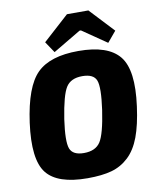

<svg xmlns="http://www.w3.org/2000/svg" viewBox="-99 -996 889 1086"><g transform="rotate(-10 345.5 -453.0)"><path d="M614 -781 563 -720 423 -816H415L255 -721L212 -785L361 -920H484ZM388 -704Q558 -704 623 -623.5Q688 -543 660 -338Q646 -233 620.5 -165Q595 -97 552.5 -57Q510 -17 454.5 -1.5Q399 14 316 14Q143 14 81 -65.5Q19 -145 47 -352Q75 -555 150 -629.5Q225 -704 388 -704ZM385 -560Q319 -560 291.5 -516.5Q264 -473 243 -338Q225 -212 240.5 -171Q256 -130 320 -130Q387 -130 415 -173.5Q443 -217 463 -352Q481 -480 465.5 -520Q450 -560 385 -560Z"/></g></svg>

Font: Exo 2.0 Extra Bold
Style: Italic
Weight: 800
Italic angle: -8°
Designer: Natanael Gama
Version: Version 1.001;PS 001.001;hotconv 1.0.70;makeotf.lib2.5.58329